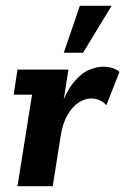

<svg xmlns="http://www.w3.org/2000/svg" viewBox="-20 -639 430 659"><path d="M40 0 90 -314H27L40 -400H215L191 -250L184 -262Q207 -325 233 -356.5Q259 -388 285.5 -399Q312 -410 333 -410Q370 -410 390 -392L345 -278Q334 -290 321 -295.5Q308 -301 292 -301Q272 -301 250.5 -287.5Q229 -274 212 -245Q195 -216 188 -171L161 0ZM199 -458 254 -619H363L265 -458Z"/></svg>

Font: Rokkitt SemiBold
Style: Bold Italic
Weight: 700
Italic angle: -9°
Version: Version 3.103